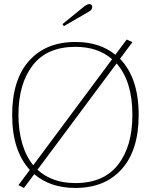

<svg xmlns="http://www.w3.org/2000/svg" viewBox="-20 -917 744 947"><path d="M295 -788 288 -798 395 -885Q411 -897 421 -897Q427 -897 431 -893Q435 -889 435 -883Q435 -869 419 -860ZM664 -350Q664 -177 581 -83.5Q498 10 352 10Q228 10 149 -58L98 10L71 -4L127 -79Q40 -174 40 -350Q40 -523 123 -616.5Q206 -710 352 -710Q472 -710 549 -647L605 -722L633 -709L572 -627Q664 -532 664 -350ZM144 -102 533 -625Q463 -686 352 -686Q212 -686 141.5 -595Q71 -504 71 -350Q71 -273 89.5 -209.5Q108 -146 144 -102ZM633 -350Q633 -516 555 -604L165 -80Q236 -14 352 -14Q492 -14 562.5 -105Q633 -196 633 -350Z"/></svg>

Font: Taviraj Thin
Style: Regular
Weight: 100
Designer: Katatrad Team
Foundry: CadsonDemak
Version: Version 1.030